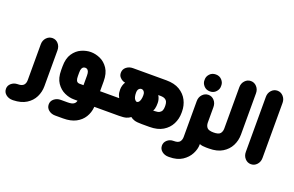

<svg xmlns="http://www.w3.org/2000/svg" viewBox="-195 -1007 2384 1557"><g transform="rotate(20 996.5 -228.0)"><path d="M-11 175H-18Q-51 175 -74.5 156Q-98 137 -98 107Q-98 79 -76 60Q-54 41 -23 40H-20Q0 40 12.5 35Q25 30 31.5 22Q38 14 41 3.5Q44 -7 44 -19V-328Q44 -362 65.5 -385Q87 -408 117 -408Q147 -408 167.5 -385Q188 -362 188 -328V-19Q188 31 166.5 74.5Q145 118 101 145.5Q57 173 -11 175Z M703 0H625V4Q621 51 597 90Q573 129 529 152Q485 175 420 175H351Q318 175 294.5 156Q271 137 271 107Q271 78 294.5 59Q318 40 351 40H409Q427 40 439.5 37.5Q452 35 460 30Q468 25 473 18Q478 11 480 2L481 0H449Q409 0 368 -18.5Q327 -37 299 -78Q271 -119 271 -188V-220Q271 -289 299 -330.5Q327 -372 368 -390Q409 -408 449 -408Q489 -408 529.5 -390Q570 -372 598 -330.5Q626 -289 626 -220V-135H703ZM483 -135V-218Q483 -241 477.5 -253Q472 -265 464.5 -269Q457 -273 449 -273Q441 -273 433 -269Q425 -265 420 -253Q415 -241 415 -218V-190Q415 -166 420 -154Q425 -142 433 -138.5Q441 -135 449 -135Z M691 0V-135H791Q785 -146 781 -156.5Q777 -167 775.5 -179Q774 -191 774 -205Q774 -222 779 -239Q784 -256 793 -270H792Q784 -270 770 -277Q756 -284 744.5 -298Q733 -312 733 -334Q733 -364 756.5 -383Q780 -402 813 -402H1101Q1171 -402 1216.5 -374.5Q1262 -347 1284.5 -303Q1307 -259 1307 -207V-195Q1307 -144 1284.5 -99.5Q1262 -55 1216.5 -27.5Q1171 0 1101 0H1034Q992 0 971 -6.5Q950 -13 936 -25Q921 -13 900 -6.5Q879 0 838 0ZM936 -155Q946 -157 952.5 -165Q959 -173 963 -188Q967 -203 967 -224Q967 -241 961.5 -250.5Q956 -260 949 -263.5Q942 -267 936 -267Q930 -267 922.5 -263.5Q915 -260 909.5 -250.5Q904 -241 904 -224Q904 -203 908 -188Q912 -173 919.5 -165Q927 -157 936 -155ZM1084 -135H1098Q1125 -135 1139 -143.5Q1153 -152 1158 -165.5Q1163 -179 1163 -195V-207Q1163 -223 1158 -236.5Q1153 -250 1139 -258.5Q1125 -267 1098 -267H1080Q1089 -253 1093.5 -237Q1098 -221 1098 -205Q1098 -191 1097 -178.5Q1096 -166 1093 -155Q1090 -144 1084 -135Z M1463 -438Q1430 -438 1410 -460.5Q1390 -483 1391 -508V-514Q1390 -540 1410 -562Q1430 -584 1463 -584Q1495 -584 1515 -562Q1535 -540 1534 -514V-508Q1535 -483 1515 -460.5Q1495 -438 1463 -438ZM1611 0H1590Q1573 0 1559.5 -2Q1546 -4 1533 -9V-4Q1533 35 1511.5 76.5Q1490 118 1446.5 146.5Q1403 175 1335 175H1328Q1295 175 1271.5 156Q1248 137 1248 107Q1248 79 1270 59.5Q1292 40 1323 40H1326Q1346 40 1358.5 35.5Q1371 31 1377.5 22.5Q1384 14 1387 3.5Q1390 -7 1390 -19V-328Q1390 -362 1411.5 -385Q1433 -408 1463 -408Q1493 -408 1513.5 -385Q1534 -362 1534 -328V-195Q1534 -170 1547.5 -152.5Q1561 -135 1607 -135H1611Z M1600 0V-135H1603Q1649 -135 1662.5 -152.5Q1676 -170 1676 -195V-552Q1676 -585 1697 -608Q1718 -631 1748 -631Q1778 -631 1799 -608Q1820 -585 1820 -552V-195Q1820 -144 1797.5 -99.5Q1775 -55 1729.5 -27.5Q1684 0 1614 0Z M1905 -552Q1905 -585 1926 -608Q1947 -631 1977 -631Q2007 -631 2028 -608Q2049 -585 2049 -552V-77Q2049 -43 2028 -20Q2007 3 1977 3Q1947 3 1926 -20Q1905 -43 1905 -77Z"/></g></svg>

Font: Beiruti Black
Style: Regular
Weight: 900
Designer: Arlette Boutros
Foundry: Boutros
Version: Version 1.41